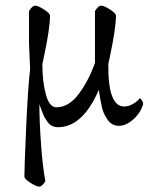

<svg xmlns="http://www.w3.org/2000/svg" viewBox="-20 -447 537 688"><path d="M159.2 -390.6Q159.2 -345.7 136.7 -240.2L131.8 -217.8Q131.8 -153.3 144.5 -107.9Q157.2 -62.5 181.6 -62.5Q226.6 -62.5 262.2 -110.4Q297.9 -158.2 320.3 -221.7V-407.2Q332 -426.8 342.3 -426.8Q352.5 -426.8 374 -413.1Q395.5 -399.4 395.5 -390.6Q395.5 -345.7 373 -240.2L368.2 -217.8Q366.2 -65.4 424.8 -65.4Q441.4 -65.4 457.5 -75.2Q473.6 -85 480.5 -94.7Q484.4 -94.7 488.8 -86.9Q493.2 -79.1 493.2 -74.2Q483.4 -42 457.5 -19Q431.6 3.9 406.2 3.9Q380.9 3.9 365.7 -17.6Q350.6 -39.1 345.2 -62.5Q339.8 -85.9 334 -125Q276.4 8.8 187.5 8.8Q161.1 8.8 147 -15.1Q142.6 -22.5 140.1 -25.9Q137.7 -29.3 134.3 -38.6Q130.9 -47.9 126 -60.1Q121.1 -72.3 121.1 -74.2Q121.1 -12.7 127 69.3Q132.8 151.4 142.6 202.1Q130.9 221.7 120.6 221.7Q110.4 221.7 88.9 208Q67.4 194.3 67.4 185.5Q67.4 154.3 73.7 9.8Q80.1 -134.8 87.9 -199.2L84 -291V-407.2Q95.7 -426.8 106 -426.8Q116.2 -426.8 137.7 -413.1Q159.2 -399.4 159.2 -390.6Z"/></svg>

Font: CrimsonText-Roman
Style: Roman
Weight: 400
Version: Version 0.13